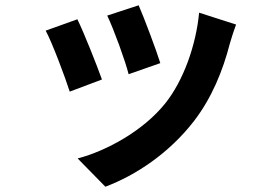

<svg xmlns="http://www.w3.org/2000/svg" viewBox="-20 -614 1040 727"><path d="M505 -594 386 -555C411 -503 455 -382 467 -333L587 -375C573 -421 524 -551 505 -594ZM874 -521 734 -566C722 -441 674 -308 606 -223C523 -119 384 -43 274 -14L379 93C496 49 621 -35 714 -155C782 -243 824 -347 850 -448C856 -468 862 -489 874 -521ZM273 -541 153 -498C177 -454 227 -321 244 -267L366 -313C346 -369 298 -490 273 -541Z"/></svg>

Font: Noto Sans TC
Style: Bold
Weight: 700
Designer: Ryoko NISHIZUKA 西塚涼子 (kana, bopomofo & ideographs); Paul D. Hunt (Latin, Greek & Cyrillic); Sandoll Communications 산돌커뮤니
Foundry: Adobe
Version: Version 2.004;hotconv 1.0.118;makeotfexe 2.5.65603